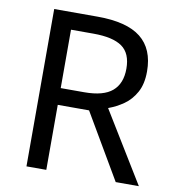

<svg xmlns="http://www.w3.org/2000/svg" viewBox="-80 -786 783 858"><g transform="rotate(10 311.0 -357.0)"><path d="M294 -714Q427 -714 490.5 -663.5Q554 -613 554 -511Q554 -454 533 -416Q512 -378 479.5 -355.5Q447 -333 411 -320L607 0H502L329 -295H187V0H97V-714ZM289 -636H187V-371H294Q381 -371 421 -405.5Q461 -440 461 -507Q461 -577 419 -606.5Q377 -636 289 -636Z"/></g></svg>

Font: Noto Sans Cypro Minoan
Style: Regular
Weight: 400
Designer: David Williams
Foundry: David Williams
Version: Version 1.503; ttfautohint (v1.8.4.7-5d5b)